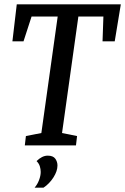

<svg xmlns="http://www.w3.org/2000/svg" viewBox="-20 -668 575 882"><path d="M94 0 99 -43 170 -57 245 -592H125L88 -478H37L57 -648H535L507 -478H451L455 -592H340L265 -57L334 -43L329 0ZM139 194Q152 179 159.5 159Q167 139 167 122Q167 109 163 96Q159 83 148 72Q160 60 173 53.5Q186 47 199 47Q224 47 234 61Q244 75 244 92Q244 118 225.5 147Q207 176 180 194Z"/></svg>

Font: Faustina Medium
Style: Italic
Weight: 500
Italic angle: -8°
Designer: Alfonso Garcia
Foundry: http://www.omnibus-type.com
Version: Version 1.200